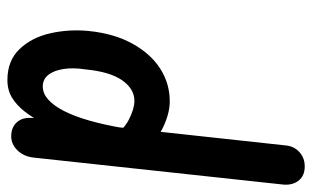

<svg xmlns="http://www.w3.org/2000/svg" viewBox="-198 -288 822 505"><g transform="rotate(-90 212.5 -35.0)"><path d="M28 356Q3 356 -9.5 340Q-22 324 -20 300L51 -357Q54 -383 70 -399.5Q86 -416 107 -416Q131 -416 144.5 -400.5Q158 -385 155 -357L83 306Q81 328 65.5 342Q50 356 28 356ZM199 1Q169 1 134 -15Q99 -31 76 -61L88 -168Q121 -122 150 -107Q179 -92 200 -92Q232 -92 254.5 -124.5Q277 -157 283 -221Q288 -253 284 -278.5Q280 -304 268.5 -318.5Q257 -333 238 -333Q220 -333 204 -319Q188 -305 174 -278Q160 -251 148.5 -211Q137 -171 128 -118L123 -298Q133 -316 145 -338.5Q157 -361 172.5 -381Q188 -401 208 -413.5Q228 -426 255 -426Q306 -426 336.5 -394Q367 -362 378 -313Q389 -264 384 -212Q377 -144 350 -96Q323 -48 284 -23.5Q245 1 199 1Z"/></g></svg>

Font: Edu SA Beginner SemiBold
Style: Regular
Weight: 600
Version: Version 1.003